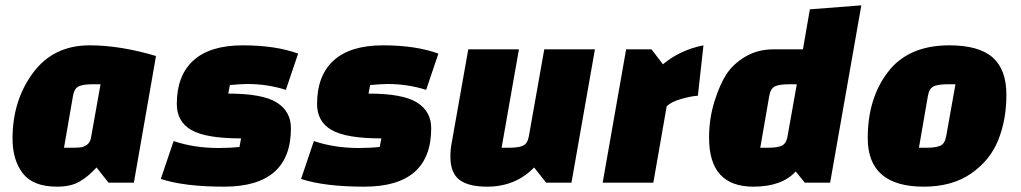

<svg xmlns="http://www.w3.org/2000/svg" viewBox="-20 -685 3829 720"><path d="M565 -475 482 0H387L342 -57Q310 -22 277.5 -3.5Q245 15 194 15Q104 15 65.5 -35Q27 -85 27 -165Q27 -308 103.5 -411.5Q180 -515 316 -515Q431 -515 565 -475ZM254 -327 220 -131H249Q271 -131 283 -132.5Q295 -134 306.5 -142.5Q318 -151 321 -167L357 -369H327Q293 -369 276 -361.5Q259 -354 254 -327Z M643 -295Q643 -402 705.5 -458.5Q768 -515 890.5 -515Q1013 -515 1098 -484L1052 -348Q983 -370 908 -370Q884 -370 842 -366L836 -334Q965 -334 1018 -300.5Q1071 -267 1071 -204Q1071 15 820 15Q671 15 583 -14L631 -156Q708 -130 799 -130Q843 -130 878 -134L884 -166Q752 -166 697.5 -197.5Q643 -229 643 -295Z M1169 -295Q1169 -402 1231.5 -458.5Q1294 -515 1416.5 -515Q1539 -515 1624 -484L1578 -348Q1509 -370 1434 -370Q1410 -370 1368 -366L1362 -334Q1491 -334 1544 -300.5Q1597 -267 1597 -204Q1597 15 1346 15Q1197 15 1109 -14L1157 -156Q1234 -130 1325 -130Q1369 -130 1404 -134L1410 -166Q1278 -166 1223.5 -197.5Q1169 -229 1169 -295Z M1926 -500 1861 -131H1890Q1924 -131 1941 -138.5Q1958 -146 1963 -173L2021 -500H2211L2123 0H2028L1983 -57Q1913 15 1807 15Q1736 15 1702.5 -11Q1669 -37 1669 -97Q1669 -125 1674 -150L1736 -500Z M2328 -500H2423L2466 -444Q2531 -498 2618 -515L2597 -326Q2574 -325 2535 -314Q2496 -303 2480 -286L2430 0H2240Z M3093 0H2998L2964 -42Q2912 15 2805 15Q2639 15 2639 -168Q2639 -240 2659 -304Q2679 -368 2704 -406.5Q2729 -445 2775 -472.5Q2821 -500 2881 -500H2991L3017 -650L3210 -665ZM2865 -327 2831 -131H2860Q2892 -131 2909 -137.5Q2926 -144 2932 -167L2968 -369H2938Q2904 -369 2887 -361.5Q2870 -354 2865 -327Z M3234 -167Q3234 -317 3310.5 -416Q3387 -515 3540 -515Q3651 -515 3702.5 -469.5Q3754 -424 3754 -330Q3754 -236 3723.5 -160Q3693 -84 3622 -34.5Q3551 15 3444 15Q3234 15 3234 -167ZM3460 -327 3426 -131H3455Q3489 -131 3506 -138.5Q3523 -146 3528 -173L3563 -369H3533Q3499 -369 3482 -361.5Q3465 -354 3460 -327Z"/></svg>

Font: Changa One
Style: Italic
Weight: 400
Italic angle: -12°
Designer: Eduardo Rodriguez Tunni
Foundry: Eduardo Rodriguez Tunni
Version: Version 1.003